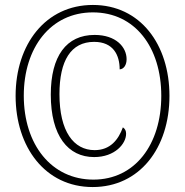

<svg xmlns="http://www.w3.org/2000/svg" viewBox="-20 -745 747 775"><path d="M354 10C544 10 664 -148 664 -358C664 -566 546 -725 355 -725C164 -725 43 -566 43 -358C43 -152 162 10 354 10ZM357 -20C188 -20 76 -161 76 -359C76 -552 184 -695 355 -695C525 -695 631 -554 631 -358C631 -162 525 -20 357 -20ZM360 -111C444 -111 489 -165 489 -205C489 -217 485 -225 476 -231C458 -181 425 -139 362 -139C277 -139 220 -215 220 -365C220 -500 266 -576 360 -576C437 -576 463 -523 463 -465C480 -466 491 -483 491 -506C491 -555 448 -604 362 -604C248 -604 185 -519 185 -363C185 -196 255 -111 360 -111Z"/></svg>

Font: Noto Serif Devanagari Condensed ExtraLight
Style: Regular
Weight: 200
Width: 3
Designer: Universal Thirst, Indian Type Foundry and the Monotype Design Team
Foundry: Monotype Imaging Inc.
Version: Version 2.004